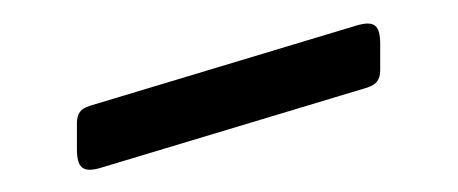

<svg xmlns="http://www.w3.org/2000/svg" viewBox="-20 -357 398 167"><path d="M46.9 -250.4V-227.6C46.9 -210.6 52.2 -206.3 68.5 -211.3L299.7 -280.9C307.5 -283.7 310.4 -287.3 310.7 -295.5V-318.5C310.7 -335.6 305.4 -339.5 289.1 -334.5L57.9 -264.9C50.1 -262.4 47.2 -258.5 46.9 -250.4Z"/></svg>

Font: Margiela Serif Text
Style: Regular
Weight: 400
Designer: Andreas Faust, Stefan Endress
Version: Version 1.002;FEAKit 1.0